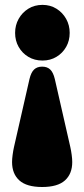

<svg xmlns="http://www.w3.org/2000/svg" viewBox="-20 -608 346 788"><path d="M153 159.5Q89.5 159.5 59.5 132.5Q29.5 105.5 29.5 57Q29.5 44.5 31.8 27.5Q34 10.5 37.5 -5L101 -283.5Q107.5 -311 120 -322.8Q132.5 -334.5 153 -334.5Q173.5 -334.5 186 -322.8Q198.5 -311 205 -283.5L268.5 -5Q272 10.5 274.2 27.5Q276.5 44.5 276.5 57Q276.5 105.5 246.5 132.5Q216.5 159.5 153 159.5ZM154.5 -588Q186.5 -588 211.8 -572.2Q237 -556.5 251.5 -530.5Q266 -504.5 266 -473Q266 -441 251.5 -415.5Q237 -390 211.8 -374.8Q186.5 -359.5 154.5 -359.5Q121.5 -359.5 96.2 -374.8Q71 -390 56.5 -415.5Q42 -441 42 -473Q42 -504.5 56.5 -530.5Q71 -556.5 96.2 -572.2Q121.5 -588 154.5 -588Z"/></svg>

Font: Fraunces 144pt S100 Black
Style: Regular
Weight: 900
Version: Version 1.000